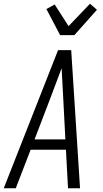

<svg xmlns="http://www.w3.org/2000/svg" viewBox="-29 -1002 549 1022"><path d="M-9 0 280 -735H350L397 0H333L322 -205H134L55 0ZM319 -260 307 -490Q305 -527 303 -564.5Q301 -602 299 -639Q285 -602 271 -564.5Q257 -527 243 -490L155 -260ZM291 -815 218 -954 262 -978 336 -863 450 -982 487 -950 367 -815Z"/></svg>

Font: Iosevka Light Oblique
Style: Regular
Weight: 300
Italic angle: -9°
Monospace: yes
Designer: Belleve Invis
Foundry: Belleve Invis
Version: Version 32.5.0; ttfautohint (v1.8.4)